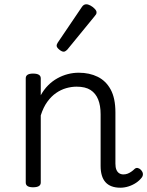

<svg xmlns="http://www.w3.org/2000/svg" viewBox="-20 -858 686 895"><path d="M541 17Q518 17 500.5 10.5Q483 4 471.5 -9Q460 -22 454.5 -41Q449 -60 449 -84V-326Q449 -366 437.5 -394.5Q426 -423 402 -438.5Q378 -454 337 -454Q313 -454 288.5 -447Q264 -440 241.5 -424.5Q219 -409 200.5 -383.5Q182 -358 170 -320V-7Q170 4 161 9.5Q152 15 134 15Q117 15 108.5 9.5Q100 4 100 -7V-493Q100 -504 108.5 -509.5Q117 -515 134 -515Q152 -515 161 -509.5Q170 -504 170 -493V-414Q185 -441 204.5 -460.5Q224 -480 247.5 -493Q271 -506 296 -512.5Q321 -519 347 -519Q397 -519 435.5 -500Q474 -481 496 -440.5Q518 -400 518 -334V-95Q518 -78 522.5 -67Q527 -56 535.5 -50.5Q544 -45 555 -45Q565 -45 573.5 -48Q582 -51 591 -57Q600 -63 608 -71Q615 -77 623.5 -74.5Q632 -72 638 -65Q645 -57 646 -48.5Q647 -40 642 -32Q631 -17 614.5 -6Q598 5 579 11Q560 17 541 17ZM277 -617Q268 -617 256 -627Q244 -637 244 -645Q244 -648 245 -651Q246 -654 249 -659L362 -826Q366 -832 371 -835Q376 -838 382 -838Q391 -838 402 -832Q413 -826 421.5 -817Q430 -808 430 -801Q430 -795 428 -791.5Q426 -788 420 -781L294 -627Q284 -617 277 -617Z"/></svg>

Font: Playwrite CL Light
Style: Regular
Weight: 300
Designer: Veronika Burian, José Scaglione
Foundry: TypeTogether
Version: Version 1.002